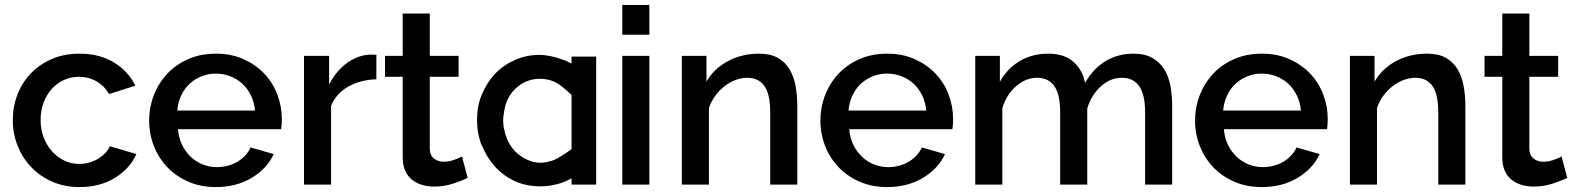

<svg xmlns="http://www.w3.org/2000/svg" viewBox="-20 -750 6397 780"><path d="M32 -262Q32 -317 51 -366Q70 -415 105.5 -452Q141 -489 191 -510.5Q241 -532 303 -532Q384 -532 442.5 -496.5Q501 -461 530 -402L423 -368Q404 -401 372 -419.5Q340 -438 301 -438Q268 -438 239.5 -425Q211 -412 190 -388.5Q169 -365 157 -333Q145 -301 145 -262Q145 -224 157.5 -191.5Q170 -159 191.5 -135Q213 -111 241.5 -97.5Q270 -84 302 -84Q322 -84 342 -89.5Q362 -95 378.5 -105Q395 -115 407.5 -128Q420 -141 426 -156L534 -124Q508 -65 447 -27.5Q386 10 303 10Q242 10 192 -12Q142 -34 106.5 -71.5Q71 -109 51.5 -158Q32 -207 32 -262Z M857 10Q796 10 746 -11.5Q696 -33 660.5 -70Q625 -107 605.5 -156Q586 -205 586 -260Q586 -315 605.5 -364.5Q625 -414 660.5 -451.5Q696 -489 746 -510.5Q796 -532 858 -532Q919 -532 968.5 -510Q1018 -488 1053 -451.5Q1088 -415 1106.5 -366.5Q1125 -318 1125 -265Q1125 -253 1124 -242.5Q1123 -232 1122 -225H703Q706 -190 719.5 -162Q733 -134 754.5 -113.5Q776 -93 803.5 -82Q831 -71 861 -71Q883 -71 904.5 -76.5Q926 -82 944 -92.5Q962 -103 976 -118Q990 -133 998 -151L1092 -124Q1065 -65 1002.5 -27.5Q940 10 857 10ZM1016 -301Q1013 -334 999.5 -362Q986 -390 965 -409.5Q944 -429 916 -440Q888 -451 857 -451Q826 -451 798.5 -440Q771 -429 750 -409.5Q729 -390 716 -362Q703 -334 700 -301Z M1509 -428Q1445 -426 1395.5 -398.5Q1346 -371 1325 -320V0H1215V-523H1317V-406Q1344 -460 1387.5 -492.5Q1431 -525 1481 -528Q1491 -528 1497.5 -528Q1504 -528 1509 -527Z M1880 -27Q1859 -17 1822 -4.5Q1785 8 1743 8Q1717 8 1694 1Q1671 -6 1653.5 -20Q1636 -34 1626 -56.5Q1616 -79 1616 -111V-438H1544V-523H1616V-695H1726V-523H1843V-438H1726V-146Q1726 -120 1743 -106Q1759 -93 1782 -93Q1805 -93 1826 -101Q1847 -109 1857 -114Z M2175 7Q2118 7 2072 -14Q2024 -36 1991 -73Q1957 -111 1938 -159H1937Q1918 -207 1918 -262Q1918 -320 1937 -365Q1959 -416 1990 -449Q2024 -485 2071 -506Q2118 -527 2172 -527Q2215 -527 2274 -505Q2282 -502 2289 -498L2302 -492V-520H2402V0H2302V-25L2289 -19Q2267 -8 2244 -2Q2210 7 2175 7ZM2028 -222 2029 -221Q2033 -202 2041 -183Q2053 -155 2075 -133Q2094 -114 2122 -101Q2148 -89 2173 -89Q2175 -89 2177 -89Q2194 -89 2214 -95H2215Q2232 -99 2250 -110Q2279 -127 2299 -142L2302 -145V-363L2300 -366Q2282 -383 2262 -399Q2246 -412 2229 -419Q2203 -430 2173 -430Q2144 -430 2118 -419Q2092 -408 2072 -388Q2051 -367 2039 -339Q2030 -317 2025 -276Q2024 -267 2024 -259Q2025 -238 2027 -228V-227L2029 -225V-222Z M2508 0V-523H2618V0ZM2508 -609V-730H2618V-609Z M3219 0H3109V-293Q3109 -367 3085.5 -400.5Q3062 -434 3016 -434Q2992 -434 2968 -425Q2944 -416 2923 -399.5Q2902 -383 2885.5 -360.5Q2869 -338 2860 -311V0H2750V-523H2850V-418Q2880 -471 2937 -501.5Q2994 -532 3063 -532Q3110 -532 3140 -515Q3170 -498 3187.5 -468.5Q3205 -439 3212 -400.5Q3219 -362 3219 -319Z M3584 10Q3523 10 3473 -11.5Q3423 -33 3387.5 -70Q3352 -107 3332.5 -156Q3313 -205 3313 -260Q3313 -315 3332.5 -364.5Q3352 -414 3387.5 -451.5Q3423 -489 3473 -510.5Q3523 -532 3585 -532Q3646 -532 3695.5 -510Q3745 -488 3780 -451.5Q3815 -415 3833.5 -366.5Q3852 -318 3852 -265Q3852 -253 3851 -242.5Q3850 -232 3849 -225H3430Q3433 -190 3446.5 -162Q3460 -134 3481.5 -113.5Q3503 -93 3530.5 -82Q3558 -71 3588 -71Q3610 -71 3631.5 -76.5Q3653 -82 3671 -92.5Q3689 -103 3703 -118Q3717 -133 3725 -151L3819 -124Q3792 -65 3729.5 -27.5Q3667 10 3584 10ZM3743 -301Q3740 -334 3726.5 -362Q3713 -390 3692 -409.5Q3671 -429 3643 -440Q3615 -451 3584 -451Q3553 -451 3525.5 -440Q3498 -429 3477 -409.5Q3456 -390 3443 -362Q3430 -334 3427 -301Z M4742 0H4632V-293Q4632 -366 4608 -400Q4584 -434 4538 -434Q4491 -434 4452.5 -399.5Q4414 -365 4397 -310V0H4287V-293Q4287 -367 4263 -400.5Q4239 -434 4194 -434Q4147 -434 4108 -400Q4069 -366 4052 -311V0H3942V-523H4042V-418Q4073 -473 4123.5 -502.5Q4174 -532 4239 -532Q4304 -532 4341.5 -498Q4379 -464 4388 -413Q4421 -471 4471 -501.5Q4521 -532 4585 -532Q4631 -532 4661.5 -514.5Q4692 -497 4710 -468Q4728 -439 4735 -400.5Q4742 -362 4742 -319Z M5106 10Q5045 10 4995 -11.5Q4945 -33 4909.5 -70Q4874 -107 4854.5 -156Q4835 -205 4835 -260Q4835 -315 4854.5 -364.5Q4874 -414 4909.5 -451.5Q4945 -489 4995 -510.5Q5045 -532 5107 -532Q5168 -532 5217.5 -510Q5267 -488 5302 -451.5Q5337 -415 5355.5 -366.5Q5374 -318 5374 -265Q5374 -253 5373 -242.5Q5372 -232 5371 -225H4952Q4955 -190 4968.5 -162Q4982 -134 5003.5 -113.5Q5025 -93 5052.5 -82Q5080 -71 5110 -71Q5132 -71 5153.5 -76.5Q5175 -82 5193 -92.5Q5211 -103 5225 -118Q5239 -133 5247 -151L5341 -124Q5314 -65 5251.5 -27.5Q5189 10 5106 10ZM5265 -301Q5262 -334 5248.5 -362Q5235 -390 5214 -409.5Q5193 -429 5165 -440Q5137 -451 5106 -451Q5075 -451 5047.5 -440Q5020 -429 4999 -409.5Q4978 -390 4965 -362Q4952 -334 4949 -301Z M5933 0H5823V-293Q5823 -367 5799.5 -400.5Q5776 -434 5730 -434Q5706 -434 5682 -425Q5658 -416 5637 -399.5Q5616 -383 5599.5 -360.5Q5583 -338 5574 -311V0H5464V-523H5564V-418Q5594 -471 5651 -501.5Q5708 -532 5777 -532Q5824 -532 5854 -515Q5884 -498 5901.5 -468.5Q5919 -439 5926 -400.5Q5933 -362 5933 -319Z M6347 -27Q6326 -17 6289 -4.5Q6252 8 6210 8Q6184 8 6161 1Q6138 -6 6120.5 -20Q6103 -34 6093 -56.5Q6083 -79 6083 -111V-438H6011V-523H6083V-695H6193V-523H6310V-438H6193V-146Q6193 -120 6210 -106Q6226 -93 6249 -93Q6272 -93 6293 -101Q6314 -109 6324 -114Z"/></svg>

Font: Oxford Sans SemiBold
Style: Regular
Weight: 600
Designer: Matt McInerney, Pablo Impallari, Rodrigo Fuenzalida
Foundry: Matt McInerney, Pablo Impallari, Rodrigo Fuenzalida
Version: Version 3.000g; ttfautohint (v1.5) -l 8 -r 28 -G 28 -x 14 -D